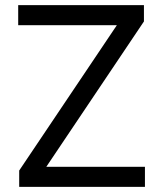

<svg xmlns="http://www.w3.org/2000/svg" viewBox="-20 -727 635 747"><path d="M54.7 -63.5 434.6 -628.9H50.8V-707H540V-643.6L160.2 -78.1H543.9V0H54.7Z"/></svg>

Font: Pretendard JP
Style: Regular
Weight: 400
Designer: Base glyphs from Inter by Rasmus Andersson; Hangeul glyphs from Noto Sans CJK(Source Han Sans) by Jang Soo-young and Kan
Foundry: Kil Hyung-jin
Version: Version 1.309